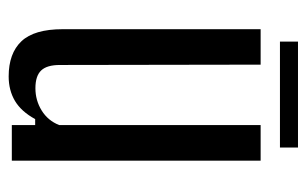

<svg xmlns="http://www.w3.org/2000/svg" viewBox="-158 -572 738 463"><g transform="rotate(90 211.5 -341.0)"><path d="M164.9 7.6Q109.3 7.6 80.1 -23.1Q50.9 -53.8 50.9 -122.8V-600H136.4L137.2 -115.8Q137.2 -84.6 150.4 -70.8Q163.6 -56.9 193.3 -56.9Q222.5 -56.9 247 -72Q271.4 -87.1 282.1 -114.2V-600H367.9V0H282.1V-56.3H267.7Q249.5 -22.9 223.9 -7.6Q198.2 7.6 164.9 7.6ZM80.8 -690.1H336.3V-646.6H80.8Z"/></g></svg>

Font: Big Shoulders Text SC Thin
Style: Regular
Weight: 100
Designer: Patric King
Foundry: XO Type Co
Version: Version 2.002